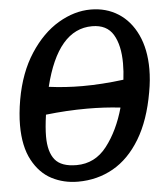

<svg xmlns="http://www.w3.org/2000/svg" viewBox="-53 -775 707 831"><g transform="rotate(-5 301.0 -360.0)"><path d="M23.5 -256.5Q23.5 -306.5 34 -367Q54.5 -483 107.8 -564.8Q161 -646.5 230.8 -687.8Q300.5 -729 371.5 -729Q439 -729 491.2 -695.8Q543.5 -662.5 573 -599.5Q602.5 -536.5 602.5 -450.5Q602.5 -403 593 -351Q572 -230 523.5 -149.8Q475 -69.5 406 -30.5Q337 8.5 253 8.5Q191 8.5 139.2 -18.2Q87.5 -45 55.5 -104.5Q23.5 -164 23.5 -256.5ZM463.5 -295Q394.5 -303 319 -303Q230.5 -303 139.5 -292.5Q131.5 -236.5 131.5 -198.5Q131.5 -131 159 -97.2Q186.5 -63.5 252.5 -63.5Q333 -63.5 384.5 -130Q436 -196.5 463.5 -295ZM307.5 -402Q392 -402 486.5 -414Q491 -450 491 -484.5Q491 -563.5 463.2 -610Q435.5 -656.5 371.5 -656.5Q222 -656.5 162 -411.5Q233.5 -402 307.5 -402Z"/></g></svg>

Font: JuliaMono SemiBold
Style: Italic
Weight: 600
Italic angle: -9°
Monospace: yes
Designer: cormullion
Foundry: corm
Version: Version 0.056; ttfautohint (v1.8.4)